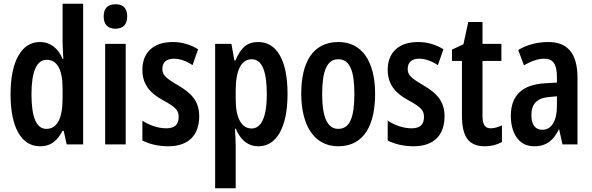

<svg xmlns="http://www.w3.org/2000/svg" viewBox="-20 -780 3195 1037"><path d="M196 10C260 10 292 -25 318 -74H324L340 0H429V-760H318V-554C318 -533 320 -503 322 -462H318C295 -517 255 -553 195 -553C96 -553 37 -449 37 -270C37 -94 94 10 196 10ZM230 -84C176 -84 150 -148 150 -271C150 -394 178 -457 232 -457C289 -457 318 -403 318 -304V-249C318 -140 289 -84 230 -84Z M604 -757C559 -757 540 -732 540 -691C540 -649 561 -625 603 -625C645 -625 667 -648 667 -691C667 -732 648 -757 604 -757ZM659 -543H548V0H659Z M1056 -152C1056 -238 1008 -280 942 -319C873 -360 857 -375 857 -408C857 -444 880 -463 919 -463C954 -463 991 -448 1020 -428L1050 -514C1007 -540 963 -553 913 -553C806 -553 749 -494 749 -403C749 -325 790 -277 858 -240C928 -202 945 -185 945 -148C945 -107 923 -87 878 -87C831 -87 785 -105 749 -128V-21C789 -1 836 10 889 10C996 10 1056 -48 1056 -152Z M1375 -553C1312 -553 1281 -521 1251 -453H1246L1230 -543H1142V237H1253V8C1253 -17 1251 -49 1249 -85H1253C1277 -29 1315 10 1376 10C1472 10 1533 -89 1533 -273C1533 -453 1476 -553 1375 -553ZM1340 -460C1395 -460 1421 -395 1421 -272C1421 -140 1388 -86 1339 -86C1285 -86 1253 -142 1253 -242V-290C1253 -399 1282 -460 1340 -460Z M2006 -273C2006 -450 1934 -553 1808 -553C1667 -553 1607 -440 1607 -274C1607 -113 1670 10 1807 10C1952 10 2006 -114 2006 -273ZM1720 -272C1720 -397 1746 -460 1807 -460C1871 -460 1894 -394 1894 -273C1894 -145 1869 -84 1807 -84C1747 -84 1720 -149 1720 -272Z M2381 -152C2381 -238 2333 -280 2267 -319C2198 -360 2182 -375 2182 -408C2182 -444 2205 -463 2244 -463C2279 -463 2316 -448 2345 -428L2375 -514C2332 -540 2288 -553 2238 -553C2131 -553 2074 -494 2074 -403C2074 -325 2115 -277 2183 -240C2253 -202 2270 -185 2270 -148C2270 -107 2248 -87 2203 -87C2156 -87 2110 -105 2074 -128V-21C2114 -1 2161 10 2214 10C2321 10 2381 -48 2381 -152Z M2630 -87C2598 -87 2586 -109 2586 -156V-451H2688V-543H2586V-661H2509L2483 -541L2421 -512V-451H2475V-156C2475 -45 2508 10 2599 10C2634 10 2664 2 2691 -13V-103C2670 -93 2649 -87 2630 -87Z M2942 -553C2881 -553 2825 -538 2779 -510L2810 -427C2854 -453 2890 -463 2919 -463C2967 -463 2988 -435 2988 -362V-334L2920 -330C2803 -322 2739 -267 2739 -154C2739 -71 2775 10 2865 10C2937 10 2971 -27 2998 -81H3000L3018 0H3099V-361C3099 -495 3042 -553 2942 -553ZM2946 -256 2988 -260V-206C2988 -131 2961 -79 2909 -79C2871 -79 2850 -107 2850 -158C2850 -219 2881 -251 2946 -256Z"/></svg>

Font: Noto Sans Hebrew ExtraCondensed SemiBold
Style: Regular
Weight: 600
Width: 2
Designer: Ben Nathan
Foundry: Google LLC
Version: Version 3.001